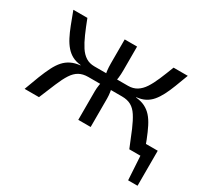

<svg xmlns="http://www.w3.org/2000/svg" viewBox="-131 -675 1073 1007"><g transform="rotate(30 406.0 -171.5)"><path d="M801 -68V0H682L681 -68ZM801 -5V144H744L735 -5ZM741 -487Q725 -444 711.5 -409Q698 -374 684 -347Q670 -320 653.5 -300.5Q637 -281 615 -269.5Q593 -258 563 -255V-253Q595 -250 618 -238.5Q641 -227 658.5 -207.5Q676 -188 691 -158.5Q706 -129 721.5 -89.5Q737 -50 755 0H668Q645 -58 627 -100Q609 -142 591.5 -169Q574 -196 551.5 -208.5Q529 -221 496 -221V-285Q526 -285 548.5 -299Q571 -313 588 -339Q605 -365 621 -402.5Q637 -440 655 -487ZM133 -487Q151 -440 167.5 -402.5Q184 -365 201 -339Q218 -313 240 -299Q262 -285 292 -285V-221Q260 -221 237.5 -208.5Q215 -196 197.5 -169Q180 -142 162.5 -100Q145 -58 121 0H34Q52 -50 67.5 -89.5Q83 -129 98 -158.5Q113 -188 130.5 -207.5Q148 -227 171.5 -238.5Q195 -250 226 -253V-255Q196 -258 174.5 -269.5Q153 -281 136 -300.5Q119 -320 105 -347Q91 -374 77.5 -409Q64 -444 48 -487ZM376 -285V-221H269V-285ZM434 -487V-342Q434 -319 431.5 -297.5Q429 -276 422 -255Q427 -234 430.5 -213Q434 -192 434 -173V0H359V-173Q359 -192 362.5 -213Q366 -234 371 -255Q364 -276 361.5 -297.5Q359 -319 359 -342V-487ZM520 -285V-221H418V-285Z"/></g></svg>

Font: Exo 2
Style: Regular
Weight: 400
Designer: Natanael Gama
Foundry: Natanael Gama
Version: Version 2.010